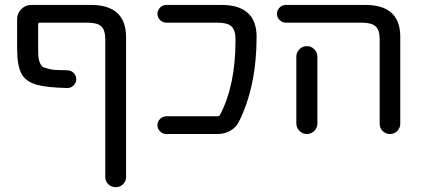

<svg xmlns="http://www.w3.org/2000/svg" viewBox="-20 -567 1716 783"><path d="M409.2 -407.2Q409.2 -444.3 393.1 -459.5Q377 -474.6 335.9 -474.6H142.6Q135.7 -474.6 135.7 -466.8V-372.1Q135.7 -345.7 136.7 -334Q137.7 -322.3 143.1 -310.1Q148.4 -297.9 155.3 -293.9Q162.1 -290 180.7 -285.6Q199.2 -281.2 221.7 -281.2Q234.4 -280.3 254.9 -280.3Q269.5 -280.3 280.3 -269.5Q291 -258.8 291 -244.1Q291 -229.5 280.3 -218.8Q269.5 -208 254.9 -208Q172.9 -210 132.8 -220.7Q85 -233.4 67.4 -266.6Q49.8 -299.8 49.8 -371.1V-489.3Q49.8 -512.7 66.9 -529.8Q84 -546.9 107.4 -546.9H350.6Q493.2 -546.9 494.1 -417V154.3Q494.1 171.9 481.9 184.1Q469.7 196.3 451.7 196.3Q433.6 196.3 421.4 184.1Q409.2 171.9 409.2 154.3Z M882.8 -546.9Q1026.4 -546.9 1026.4 -417Q1026.4 -214.8 954.1 -70.3Q942.4 -46.9 918.9 -33.7Q895.5 -20.5 868.2 -20.5H658.2Q643.6 -20.5 632.8 -31.2Q622.1 -42 622.1 -56.6Q622.1 -71.3 632.8 -82Q643.6 -92.8 658.2 -92.8H867.2Q874 -92.8 877.9 -99.6Q940.4 -219.7 940.4 -401.4Q940.4 -404.3 940.4 -407.2Q940.4 -444.3 923.8 -459.5Q907.2 -474.6 867.2 -474.6H658.2Q643.6 -474.6 632.8 -485.4Q622.1 -496.1 622.1 -510.7Q622.1 -525.4 632.8 -536.1Q643.6 -546.9 658.2 -546.9Z M1145.5 -474.6Q1130.9 -474.6 1120.1 -485.4Q1109.4 -496.1 1109.4 -510.7Q1109.4 -525.4 1120.1 -536.1Q1130.9 -546.9 1145.5 -546.9H1469.7Q1612.3 -546.9 1612.3 -417V-62.5Q1612.3 -44.9 1600.1 -32.7Q1587.9 -20.5 1570.3 -20.5Q1552.7 -20.5 1540.5 -32.7Q1528.3 -44.9 1528.3 -62.5V-407.2Q1528.3 -444.3 1511.7 -459.5Q1495.1 -474.6 1455.1 -474.6ZM1274.4 -335.9V-99.6V-63.5Q1274.4 -45.9 1261.7 -33.2Q1249 -20.5 1231.4 -20.5Q1213.9 -20.5 1201.2 -33.2Q1188.5 -45.9 1188.5 -63.5V-99.6V-335.9Q1188.5 -353.5 1201.2 -366.2Q1213.9 -378.9 1231.4 -378.9Q1249 -378.9 1261.7 -366.2Q1274.4 -353.5 1274.4 -335.9Z"/></svg>

Font: Gen Jyuu Gothic Regular
Style: Regular
Weight: 400
Designer: [Source Han Sans]
Ryoko NISHIZUKA  (kana & ideographs); Paul D. Hunt (Latin, Greek & Cyrillic); Wenlong ZHANG  (bopomofo
Version: Version 1.002.20150607